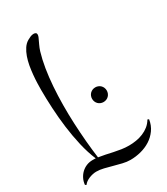

<svg xmlns="http://www.w3.org/2000/svg" viewBox="-204 -757 888 1019"><g transform="rotate(-30 239.5 -247.5)"><path d="M479 33.2Q473.6 68.4 454.8 94.5Q436 120.6 409.4 137.5Q382.8 154.3 350.8 162.6Q318.8 170.9 286.6 170.9Q263.7 170.9 239.3 165Q214.8 159.2 190.2 152.3Q165.5 145.5 141.8 139.6Q118.2 133.8 96.7 133.8Q86.4 133.8 75 136.2Q63.5 138.7 52.5 143.1Q41.5 147.5 32.2 154.1Q22.9 160.6 17.6 168.9L9.8 165Q11.7 144.5 20.3 127.4Q28.8 110.4 42.2 97.7Q55.7 85 73 77.9Q90.3 70.8 110.8 70.8Q115.7 70.8 120.4 70.8Q125 70.8 129.9 71.3Q109.4 22.5 95.9 -35.9Q82.5 -94.2 74.7 -155Q66.9 -215.8 63.7 -275.9Q60.5 -335.9 60.5 -388.2Q60.5 -405.8 61.3 -429.2Q62 -452.6 64.5 -478.8Q66.9 -504.9 71.5 -531.2Q76.2 -557.6 84.5 -581.1Q92.8 -604.5 105 -623Q117.2 -641.6 134.8 -651.9Q144 -657.2 154.1 -661.6Q164.1 -666 174.8 -666Q181.6 -666 186.8 -662.8Q191.9 -659.7 191.9 -651.9Q191.9 -647.5 190.7 -643.8Q189.5 -640.1 188 -636.2Q180.2 -618.7 172.1 -602.1Q164.1 -585.4 158.7 -567.9Q146 -525.4 137.9 -475.6Q129.9 -425.8 126 -371.6Q122.1 -317.4 121.6 -260Q121.1 -202.6 123.8 -145.8Q126.5 -88.9 131.3 -33.4Q136.2 22 143.1 72.8Q163.6 75.7 184.8 80.3Q206.1 85 227.8 89.6Q249.5 94.2 272 97.7Q294.4 101.1 317.9 101.1Q339.8 101.1 362.1 97.4Q384.3 93.8 404.5 85.4Q424.8 77.1 441.9 63.5Q459 49.8 470.7 29.8ZM271 -211.4Q271 -220.7 274.4 -229Q277.8 -237.3 283.9 -243.4Q290 -249.5 298.3 -252.9Q306.6 -256.3 315.9 -256.3Q325.2 -256.3 333.5 -252.9Q341.8 -249.5 347.9 -243.4Q354 -237.3 357.4 -229Q360.8 -220.7 360.8 -211.4Q360.8 -202.1 357.4 -193.8Q354 -185.5 347.9 -179.4Q341.8 -173.3 333.5 -169.9Q325.2 -166.5 315.9 -166.5Q306.6 -166.5 298.3 -169.9Q290 -173.3 283.9 -179.4Q277.8 -185.5 274.4 -193.8Q271 -202.1 271 -211.4Z"/></g></svg>

Font: Montez
Style: Regular
Weight: 400
Designer: Astigmatic (AOETI)
Foundry: Astigmatic (AOETI)
Version: Version 1.000